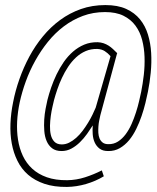

<svg xmlns="http://www.w3.org/2000/svg" viewBox="-20 -738 627 765"><path d="M569.3 -372.1Q565.4 -352.5 559.3 -327.4Q553.2 -302.2 544.2 -275.9Q535.2 -249.5 522.9 -224.4Q510.7 -199.2 494.4 -179.4Q478 -159.7 457.3 -147.7Q436.5 -135.7 410.6 -136.2Q389.2 -136.2 376.5 -146Q363.8 -155.8 357.2 -170.7Q350.6 -185.5 349.4 -203.4Q348.1 -221.2 349.6 -238.3Q339.4 -222.2 326.7 -204.3Q314 -186.5 298.6 -171.4Q283.2 -156.2 264.9 -146.2Q246.6 -136.2 225.6 -136.2Q202.1 -136.2 187.7 -147.2Q173.3 -158.2 165.8 -176Q158.2 -193.8 156.5 -216.3Q154.8 -238.8 156.2 -261.2Q157.7 -283.7 161.6 -304.4Q165.5 -325.2 168.9 -339.4Q174.8 -362.8 183.8 -389.2Q192.9 -415.5 205.3 -441.4Q217.8 -467.3 234.1 -491Q250.5 -514.6 270.8 -532.2Q291 -549.8 315.4 -560.1Q339.8 -570.3 369.1 -569.8Q381.8 -569.3 392.6 -565.7Q403.3 -562 412.6 -556.2Q421.9 -550.3 430.2 -542.5Q438.5 -534.7 447.3 -525.9L446.3 -524.9L379.9 -279.3Q377.9 -270.5 375.5 -258.8Q373 -247.1 372.1 -234.1Q371.1 -221.2 371.8 -208.7Q372.6 -196.3 376.7 -186.3Q380.9 -176.3 389.2 -169.9Q397.5 -163.6 411.6 -163.6Q433.1 -163.1 450.2 -174.1Q467.3 -185.1 480.7 -203.1Q494.1 -221.2 504.2 -243.9Q514.2 -266.6 521.7 -290Q529.3 -313.5 534.2 -335Q539.1 -356.4 542.5 -372.1Q548.8 -403.8 553 -439.7Q557.1 -475.6 555.9 -511Q554.7 -546.4 546.4 -578.6Q538.1 -610.8 519.8 -635.7Q501.5 -660.6 471.9 -675.3Q442.4 -689.9 398.4 -689.9Q351.1 -689.9 310.1 -674.6Q269 -659.2 234.1 -632.8Q199.2 -606.4 170.9 -571.3Q142.6 -536.1 120.4 -496.1Q98.1 -456.1 82.8 -413.6Q67.4 -371.1 58.6 -330.6Q50.3 -292 48.3 -253.9Q46.4 -215.8 51.8 -181.4Q57.1 -147 71 -117.2Q85 -87.4 108.6 -65.7Q132.3 -43.9 166.7 -31.7Q201.2 -19.5 248 -20Q284.2 -20.5 319.1 -31.7Q354 -43 385.7 -59.1L393.6 -35.6Q361.3 -16.1 323 -4.9Q284.7 6.3 246.6 6.8Q195.3 7.3 157 -5.6Q118.7 -18.6 92 -41.7Q65.4 -64.9 49.6 -96.9Q33.7 -128.9 26.9 -166.3Q20 -203.6 21.7 -245.6Q23.4 -287.6 32.2 -330.6Q41 -376.5 57.4 -422.9Q73.7 -469.2 96.9 -512.5Q120.1 -555.7 150.9 -593Q181.6 -630.4 219.5 -658.2Q257.3 -686 302.2 -701.9Q347.2 -717.8 399.9 -717.8Q449.2 -717.8 482.9 -702.4Q516.6 -687 537.8 -660.9Q559.1 -634.8 569.6 -600.1Q580.1 -565.4 582.3 -527.1Q584.5 -488.8 580.6 -448.7Q576.7 -408.7 569.3 -372.1ZM195.3 -339.4Q192.9 -329.1 189 -312.3Q185.1 -295.4 182.4 -276.1Q179.7 -256.8 179.2 -236.8Q178.7 -216.8 182.6 -200.4Q186.5 -184.1 196.5 -173.6Q206.5 -163.1 224.6 -162.6Q240.2 -162.1 255.1 -169.4Q270 -176.8 283.7 -189Q297.4 -201.2 309.1 -216.8Q320.8 -232.4 330.8 -248.8Q340.8 -265.1 348.4 -280.8Q356 -296.4 361.3 -309.1L420.4 -514.2Q409.2 -526.9 397.2 -534.4Q385.3 -542 367.7 -543Q342.3 -543.5 321.3 -534.4Q300.3 -525.4 283 -509.3Q265.6 -493.2 251.7 -472.2Q237.8 -451.2 227.1 -428.2Q216.3 -405.3 208.5 -382.3Q200.7 -359.4 195.3 -339.4Z"/></svg>

Font: Roboto Mono Thin
Style: Italic
Weight: 250
Designer: Google
Version: Version 2.000985; 2015; ttfautohint (v1.3)